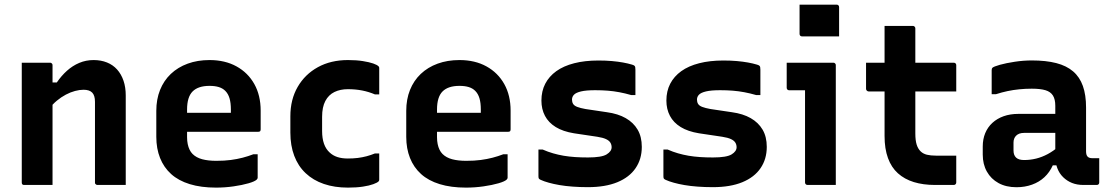

<svg xmlns="http://www.w3.org/2000/svg" viewBox="-20 -814 4890 845"><path d="M533.4 0Q500.4 0 471.7 0Q442.9 0 409 0Q406 0 403.5 -1.4Q401 -2.9 399.5 -4.8Q398 -6.8 398 -10.6Q398 -70.4 398 -129.7Q398 -188.9 398 -248.1Q398 -307.3 398 -365.9Q398 -393.5 386 -406.2Q373.9 -419 347.7 -419Q330.5 -419 310.4 -413.7Q290.3 -408.4 269.7 -397.5Q249.2 -386.6 230.1 -370.8Q211 -355 194.8 -333.1V-451.2H230.1Q250.1 -480.5 274.7 -502.6Q299.3 -524.7 328.8 -537.2Q358.3 -549.7 391.9 -549.7Q424.3 -549.7 450.7 -539.1Q477.2 -528.5 495.4 -508.1Q513.7 -487.7 523.6 -458.7Q533.4 -429.8 533.4 -393.9Q533.4 -345.9 533.4 -297Q533.4 -248.1 533.4 -198.9Q533.4 -149.7 533.4 -100Q533.4 -74.8 533.4 -49.9Q533.4 -25.1 533.4 0ZM211.2 0Q189 0 169.3 0Q149.5 0 129.2 0Q108.8 0 86.8 0Q83.8 0 81.8 -0.5Q79.8 -1 78.3 -2.6Q76.8 -4.1 76.3 -6.2Q75.8 -8.3 75.8 -11.4Q75.8 -65 75.8 -118.7Q75.8 -172.4 75.8 -225.5Q75.8 -278.7 75.8 -332.3Q75.8 -386 75.8 -439.7Q75.8 -468 75.8 -493.1Q75.8 -518.3 75.8 -538Q100.8 -538 121.4 -538Q142 -538 161.3 -538Q180.6 -538 200.2 -538Q204.2 -538 206.2 -536.4Q208.2 -534.9 209.7 -532.8Q211.2 -530.8 211.2 -526.7Q211.2 -439.8 211.2 -351.8Q211.2 -263.9 211.2 -175.9Q211.2 -88 211.2 0Z M902.1 -549.7Q970.4 -549.7 1020.9 -521.8Q1071.3 -494 1099.3 -444.1Q1127.2 -394.3 1127.2 -327.1V-244.1Q1127.2 -241.1 1126.1 -238.6Q1125.1 -236.1 1122.6 -235.1Q1120.2 -234 1117.1 -234H887.1Q870.3 -234 852.6 -234Q834.9 -234 818 -234H776.8L773.6 -317.7H996.1Q996.1 -322 996.1 -325.1Q996.1 -328.2 996.1 -332.5Q996.1 -361.1 990.2 -381.3Q984.2 -401.5 971.5 -414.1Q960 -425.6 943 -430.8Q926 -436.1 902.1 -436.1Q852.3 -436.1 827.8 -411.7Q803.3 -387.3 803.3 -331.7V-210.3Q803.3 -193.5 806.2 -179.9Q809 -166.2 814.3 -155.3Q819.5 -144.4 827.5 -136.4Q843.8 -120.1 870.2 -113.1Q896.6 -106.2 931.6 -106.2Q967.6 -106.2 995.5 -109.9Q1023.4 -113.6 1048 -120Q1072.6 -126.4 1095.1 -135.1H1114Q1114 -109.4 1114 -83.6Q1114 -57.7 1114 -31.8Q1114 -29.8 1113 -27.8Q1112.1 -25.8 1110.1 -23.8Q1101.8 -15.5 1074 -7.4Q1046.2 0.7 1008 6.2Q969.7 11.7 930.6 11.7Q864.9 11.7 815.1 -3.6Q765.3 -18.9 733.1 -48.1Q700.8 -77.3 684.4 -118.7Q667.9 -160.1 667.9 -211.7V-326.2Q667.9 -376.8 684.3 -417.9Q700.7 -459 731.7 -488.6Q762.8 -518.1 806.1 -533.9Q849.3 -549.7 902.1 -549.7Z M1511.7 -549.7Q1549 -549.7 1577.1 -545.1Q1605.2 -540.6 1622.8 -534.5Q1640.4 -528.3 1645.7 -522.2Q1648 -520.7 1648.5 -518.3Q1649 -515.9 1649 -513.4Q1649 -485 1649 -456Q1649 -427 1649 -398.5H1630.1Q1603.5 -409.9 1574.1 -415.7Q1544.7 -421.5 1510.8 -421.5Q1477.6 -421.5 1451.9 -409.1Q1426.2 -396.6 1411.9 -369.7Q1397.6 -342.8 1397.6 -299.9V-237.4Q1397.6 -205.1 1405.9 -181.4Q1414.3 -157.6 1431 -142.6Q1445.4 -129.2 1465.1 -122.8Q1484.9 -116.4 1510.8 -116.4Q1533.9 -116.4 1554.1 -118.8Q1574.3 -121.3 1593.2 -126.3Q1612 -131.3 1630.1 -138.7H1649Q1649 -110.1 1649 -81.1Q1649 -52.1 1649 -23.5Q1649 -21.5 1648.5 -19.5Q1648 -17.5 1646 -15.5Q1640.5 -10 1623 -3.5Q1605.5 3 1577.5 7.3Q1549.4 11.7 1511.5 11.7Q1452.4 11.7 1405.4 -4.4Q1358.4 -20.4 1325.2 -51.8Q1292 -83.1 1275 -128.2Q1257.9 -173.3 1257.9 -230.5V-302.3Q1257.9 -376 1290.1 -431.6Q1322.2 -487.1 1379.1 -518.4Q1436 -549.7 1511.7 -549.7Z M2002.1 -549.7Q2070.4 -549.7 2120.9 -521.8Q2171.3 -494 2199.3 -444.1Q2227.2 -394.3 2227.2 -327.1V-244.1Q2227.2 -241.1 2226.1 -238.6Q2225.1 -236.1 2222.6 -235.1Q2220.2 -234 2217.1 -234H1987.1Q1970.3 -234 1952.6 -234Q1934.9 -234 1918 -234H1876.8L1873.6 -317.7H2096.1Q2096.1 -322 2096.1 -325.1Q2096.1 -328.2 2096.1 -332.5Q2096.1 -361.1 2090.2 -381.3Q2084.2 -401.5 2071.5 -414.1Q2060 -425.6 2043 -430.8Q2026 -436.1 2002.1 -436.1Q1952.3 -436.1 1927.8 -411.7Q1903.3 -387.3 1903.3 -331.7V-210.3Q1903.3 -193.5 1906.2 -179.9Q1909 -166.2 1914.3 -155.3Q1919.5 -144.4 1927.5 -136.4Q1943.8 -120.1 1970.2 -113.1Q1996.6 -106.2 2031.6 -106.2Q2067.6 -106.2 2095.5 -109.9Q2123.4 -113.6 2148 -120Q2172.6 -126.4 2195.1 -135.1H2214Q2214 -109.4 2214 -83.6Q2214 -57.7 2214 -31.8Q2214 -29.8 2213 -27.8Q2212.1 -25.8 2210.1 -23.8Q2201.8 -15.5 2174 -7.4Q2146.2 0.7 2108 6.2Q2069.7 11.7 2030.6 11.7Q1964.9 11.7 1915.1 -3.6Q1865.3 -18.9 1833.1 -48.1Q1800.8 -77.3 1784.4 -118.7Q1767.9 -160.1 1767.9 -211.7V-326.2Q1767.9 -376.8 1784.3 -417.9Q1800.7 -459 1831.7 -488.6Q1862.8 -518.1 1906.1 -533.9Q1949.3 -549.7 2002.1 -549.7Z M2567.7 -121Q2627.8 -121 2649.8 -134.5Q2671.8 -148.1 2671.8 -165.9Q2671.8 -177.2 2666.3 -186.2Q2660.9 -195.2 2647.3 -201.7Q2633.7 -208.2 2608.6 -212.1L2506.1 -227.4Q2457.7 -235.3 2425.9 -254.8Q2394.1 -274.4 2378.5 -304Q2362.8 -333.7 2362.8 -371.2Q2362.8 -413 2379.6 -445.4Q2396.4 -477.8 2428.3 -500.8Q2460.3 -523.8 2507.1 -535.7Q2553.8 -547.7 2613.7 -547.7Q2646.1 -547.7 2673 -545.3Q2699.9 -542.9 2721.9 -538.9Q2744 -534.9 2760.8 -529.8Q2768.2 -527.8 2771.4 -525.3Q2774.6 -522.9 2775.6 -518.8Q2776.5 -514.6 2776.5 -507.4Q2776.5 -485.6 2776.5 -454.2Q2776.5 -422.7 2776.5 -395.7H2757.7Q2731.4 -403.3 2706.4 -408Q2681.4 -412.8 2655.4 -414.9Q2629.4 -417 2599.5 -417Q2559.8 -417 2537.4 -411.7Q2515 -406.4 2506.2 -397.2Q2497.4 -388 2497.4 -375.6Q2497.4 -364.7 2502.4 -356.6Q2507.5 -348.4 2520.8 -343.4Q2534 -338.3 2556.7 -334.2L2651.3 -320.1Q2699.8 -313.5 2733.8 -294.1Q2767.8 -274.7 2786.2 -243.4Q2804.6 -212.2 2804.6 -167.6Q2804.6 -113.9 2777.3 -74Q2750.1 -34 2697.1 -12.1Q2644.1 9.7 2567.3 9.7Q2531.3 9.7 2500 7.3Q2468.7 5 2442.5 0.5Q2416.3 -4 2395.3 -9.9Q2374.2 -15.7 2359.5 -22.5Q2353.4 -25.4 2351.5 -28.2Q2349.7 -30.9 2349.7 -39.1Q2349.7 -62 2349.7 -94.1Q2349.7 -126.2 2349.7 -155.8H2368.5Q2391.8 -145.6 2414.2 -139.2Q2436.7 -132.7 2460.4 -128.6Q2484.1 -124.6 2510.5 -122.8Q2536.9 -121 2567.7 -121Z M3117.7 -121Q3177.8 -121 3199.8 -134.5Q3221.8 -148.1 3221.8 -165.9Q3221.8 -177.2 3216.3 -186.2Q3210.9 -195.2 3197.3 -201.7Q3183.7 -208.2 3158.6 -212.1L3056.1 -227.4Q3007.7 -235.3 2975.9 -254.8Q2944.1 -274.4 2928.5 -304Q2912.8 -333.7 2912.8 -371.2Q2912.8 -413 2929.6 -445.4Q2946.4 -477.8 2978.3 -500.8Q3010.3 -523.8 3057.1 -535.7Q3103.8 -547.7 3163.7 -547.7Q3196.1 -547.7 3223 -545.3Q3249.9 -542.9 3271.9 -538.9Q3294 -534.9 3310.8 -529.8Q3318.2 -527.8 3321.4 -525.3Q3324.6 -522.9 3325.6 -518.8Q3326.5 -514.6 3326.5 -507.4Q3326.5 -485.6 3326.5 -454.2Q3326.5 -422.7 3326.5 -395.7H3307.7Q3281.4 -403.3 3256.4 -408Q3231.4 -412.8 3205.4 -414.9Q3179.4 -417 3149.5 -417Q3109.8 -417 3087.4 -411.7Q3065 -406.4 3056.2 -397.2Q3047.4 -388 3047.4 -375.6Q3047.4 -364.7 3052.4 -356.6Q3057.5 -348.4 3070.8 -343.4Q3084 -338.3 3106.7 -334.2L3201.3 -320.1Q3249.8 -313.5 3283.8 -294.1Q3317.8 -274.7 3336.2 -243.4Q3354.6 -212.2 3354.6 -167.6Q3354.6 -113.9 3327.3 -74Q3300.1 -34 3247.1 -12.1Q3194.1 9.7 3117.3 9.7Q3081.3 9.7 3050 7.3Q3018.7 5 2992.5 0.5Q2966.3 -4 2945.3 -9.9Q2924.2 -15.7 2909.5 -22.5Q2903.4 -25.4 2901.5 -28.2Q2899.7 -30.9 2899.7 -39.1Q2899.7 -62 2899.7 -94.1Q2899.7 -126.2 2899.7 -155.8H2918.5Q2941.8 -145.6 2964.2 -139.2Q2986.7 -132.7 3010.4 -128.6Q3034.1 -124.6 3060.5 -122.8Q3086.9 -121 3117.7 -121Z M3523 -11Q3523 -38.4 3523 -78.9Q3523 -119.4 3523 -166.4Q3523 -213.4 3523 -260.4Q3523 -307.4 3523 -348.4Q3523 -389.3 3523 -416.7H3515.8Q3510 -416.7 3502.4 -416.7Q3494.8 -416.7 3486.3 -416.7Q3477.8 -416.7 3469.3 -416.7Q3460.9 -416.7 3453.3 -416.7Q3448.5 -416.7 3445.4 -419.7Q3442.3 -422.8 3442.3 -427.7Q3442.3 -454.6 3442.3 -482.8Q3442.3 -511 3442.3 -538Q3459.2 -538 3480.7 -538Q3502.3 -538 3526.4 -538Q3550.5 -538 3573.2 -538Q3596 -538 3615.4 -538Q3634.8 -538 3647.4 -538Q3651.3 -538 3653.3 -536.5Q3655.4 -535 3656.9 -532.9Q3658.4 -530.8 3658.4 -527Q3658.4 -479.8 3658.4 -424.6Q3658.4 -369.4 3658.4 -312.1Q3658.4 -254.8 3658.4 -200Q3658.4 -145.3 3658.4 -97.2Q3658.4 -81.5 3658.4 -65.3Q3658.4 -49.1 3658.4 -32.9Q3658.4 -16.7 3658.4 0Q3625.4 0 3596.7 0Q3567.9 0 3534 0Q3529.2 0 3526.1 -3.1Q3523 -6.1 3523 -11ZM3498.9 -793.6Q3518.2 -793.6 3538.6 -793.6Q3559.1 -793.6 3580.4 -793.6Q3601.7 -793.6 3622.2 -793.6Q3642.6 -793.6 3661.9 -793.6Q3666.9 -793.6 3669.9 -790.6Q3672.9 -787.6 3672.9 -782.6V-653.8Q3653.6 -653.8 3633.2 -653.8Q3612.7 -653.8 3591.4 -653.8Q3570.1 -653.8 3549.6 -653.8Q3529.2 -653.8 3509.9 -653.8Q3504.9 -653.8 3501.9 -656.8Q3498.9 -659.8 3498.9 -664.8Z M3791.5 -538H4177.3Q4182.5 -538 4185.5 -535Q4188.5 -532 4188.5 -527Q4188.5 -506.4 4188.5 -488.1Q4188.5 -469.7 4188.5 -450.9Q4188.5 -432.2 4188.5 -411.5H3802.9Q3800.8 -411.5 3798.7 -412.5Q3796.6 -413.5 3795 -415Q3793.5 -416.5 3792.5 -418.5Q3791.5 -420.5 3791.5 -422.5Q3791.5 -443.2 3791.5 -461.9Q3791.5 -480.7 3791.5 -499.1Q3791.5 -517.4 3791.5 -538ZM4188.5 -129Q4188.5 -99.5 4188.5 -70Q4188.5 -40.5 4188.5 -11Q4188.5 -6.7 4185.6 -3.4Q4182.7 0 4177.5 0Q4167.7 0 4157.3 0Q4146.8 0 4136.4 0Q4126 0 4115.8 0Q4105.7 0 4094.9 0Q4043 0 4001.9 -12.6Q3960.7 -25.3 3931.8 -51.3Q3902.9 -77.2 3888 -118.3Q3873 -159.3 3873 -215.5Q3873 -263.6 3873 -311.7Q3873 -359.8 3873 -408Q3873 -456.1 3873 -503.9Q3873 -551.8 3873 -600.1Q3873 -625.7 3873 -650.2Q3873 -674.7 3873 -700Q3904.4 -700 3935.7 -700Q3966.9 -700 3997.4 -700Q4000.4 -700 4002.9 -698.5Q4005.4 -697 4006.9 -694.5Q4008.4 -692 4008.4 -689Q4008.4 -631 4008.4 -573.4Q4008.4 -515.8 4008.4 -457.8Q4008.4 -399.8 4008.4 -342.2Q4008.4 -284.6 4008.4 -226.6Q4008.4 -196.5 4014.2 -177.8Q4020 -159 4032.3 -147.3Q4043.2 -137 4059.6 -133Q4076 -129 4099.7 -129Q4113.1 -129 4125.8 -129Q4138.4 -129 4151.3 -129Q4164.1 -129 4177 -129Z M4759.8 -340.5Q4759.8 -316.3 4759.8 -292.5Q4759.8 -268.6 4759.8 -244.2Q4759.8 -219.8 4759.8 -195.5Q4759.8 -171.2 4759.8 -147.8Q4759.8 -139.9 4761.5 -134Q4763.2 -128 4766.8 -124.5Q4770.2 -121 4775.4 -119.4Q4780.5 -117.7 4788.3 -117.7Q4791.1 -117.7 4793.6 -117.7Q4796.1 -117.7 4799 -117.7H4817.8Q4817.8 -90.8 4817.8 -64.4Q4817.8 -37.9 4817.8 -11Q4817.8 -5.9 4814.8 -2.9Q4811.8 0 4806.8 0Q4801.8 0 4782.3 0Q4762.8 0 4747.8 0Q4720.2 0 4698 -8.8Q4675.8 -17.7 4658.9 -34.3Q4641.9 -50.9 4633.2 -74.1Q4624.4 -97.3 4624.4 -126Q4624.4 -157.2 4624.4 -189.1Q4624.4 -221 4624.4 -252.2Q4624.4 -269 4624.4 -284.7Q4624.4 -300.3 4624.4 -316.3Q4624.4 -332.3 4624.4 -348.3Q4624.4 -377.1 4614 -393.6Q4603.6 -410.1 4581.3 -416.9Q4558.9 -423.7 4520.9 -423.7Q4492.7 -423.7 4466.1 -421Q4439.5 -418.4 4414.4 -413.1Q4389.4 -407.8 4363.2 -399.4H4344.4Q4344.4 -425.6 4344.4 -452.9Q4344.4 -480.3 4344.4 -505.7Q4344.4 -509.5 4345.4 -511.9Q4346.4 -514.4 4347.4 -515.4Q4353.2 -521.2 4380.7 -528.9Q4408.1 -536.5 4445.9 -542.2Q4483.8 -548 4520.9 -548Q4583.8 -548 4628.8 -536.3Q4673.8 -524.7 4702.8 -499.8Q4731.8 -475 4745.8 -435.6Q4759.8 -396.2 4759.8 -340.5ZM4440.5 -151.6Q4440.5 -131.3 4451.8 -120.5Q4463.1 -109.7 4486.9 -109.7Q4514.2 -109.7 4540.2 -116.1Q4566.1 -122.5 4591.5 -136.1Q4616.8 -149.7 4642.5 -172V-86.4H4613.4Q4599.5 -55.6 4576.5 -34.1Q4553.5 -12.7 4522 -1.4Q4490.6 10 4453.6 10Q4408 10 4374.7 -8.2Q4341.4 -26.4 4323.3 -58.8Q4305.1 -91.1 4305.1 -133.6V-169.2Q4305.1 -201.5 4316 -228Q4327 -254.4 4347.5 -273.2Q4368 -292.1 4397 -302.5Q4426 -312.8 4462.1 -312.8Q4497 -312.8 4530.3 -312.8Q4563.5 -312.8 4594 -312.8Q4624.6 -312.8 4652.3 -312.8Q4661.2 -312.8 4665.5 -297Q4669.9 -281.2 4670.9 -261.7Q4671.9 -242.2 4671.9 -229.1Q4640.1 -229.1 4610 -229.1Q4579.9 -229.1 4549.4 -229.1Q4518.9 -229.1 4486.9 -229.1Q4475.1 -229.1 4466.6 -226Q4458 -222.9 4451.7 -216.6Q4446.5 -211.4 4443.5 -203.8Q4440.5 -196.2 4440.5 -187Z"/></svg>

Font: Recursive Sans Linear Light
Style: Regular
Weight: 300
Version: Version 1.085